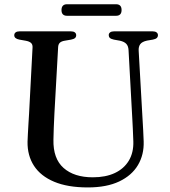

<svg xmlns="http://www.w3.org/2000/svg" viewBox="-20 -844 782 882"><path d="M588 -294.5 570.5 -614Q569.5 -632.5 560.2 -642.5Q551 -652.5 531 -657L503 -662Q489.5 -665 484.5 -670Q479.5 -675 479.5 -682.5Q479.5 -690.5 485.8 -695.2Q492 -700 503.5 -700H681.5Q693 -700 699.2 -695.2Q705.5 -690.5 705.5 -682.5Q705.5 -674.5 700.2 -669.5Q695 -664.5 682 -662L655.5 -657.5Q632.5 -652.5 624.2 -641Q616 -629.5 617 -611.5L635 -294Q636.5 -269 637.8 -244.8Q639 -220.5 640 -194.5Q642 -133.5 613.8 -85.8Q585.5 -38 527.8 -10.5Q470 17 383 17Q291 17 229 -9Q167 -35 136.2 -82.2Q105.5 -129.5 106.5 -193Q107 -206.5 108 -227Q109 -247.5 110.5 -271.8Q112 -296 113.5 -321L129.5 -625.5Q130.5 -639.5 122.5 -646.8Q114.5 -654 97.5 -657L69 -662Q45.5 -666.5 45.5 -682Q45.5 -690.5 51.8 -695.2Q58 -700 69.5 -700H306Q317.5 -700 323.8 -695.2Q330 -690.5 330 -682Q330 -674.5 324.8 -669.5Q319.5 -664.5 306.5 -662L277.5 -657Q262 -654.5 254.8 -647.5Q247.5 -640.5 247 -626.5L230 -323Q228 -286.5 227 -257Q226 -227.5 225.5 -202.5Q223.5 -115.5 272 -72.5Q320.5 -29.5 406.5 -29.5Q465.5 -29.5 507.5 -49.2Q549.5 -69 571.8 -106Q594 -143 592.5 -194.5Q591.5 -228.5 590.2 -251.5Q589 -274.5 588 -294.5ZM262.5 -797.5Q262.5 -811 269 -817.8Q275.5 -824.5 287.5 -824.5H513.5Q525.5 -824.5 532 -818Q538.5 -811.5 538.5 -798Q538.5 -784.5 532 -778Q525.5 -771.5 513.5 -771.5H287.5Q275.5 -771.5 269 -778Q262.5 -784.5 262.5 -797.5Z"/></svg>

Font: Fraunces 16pt
Style: Regular
Weight: 400
Version: Version 1.000;[b76b70a41]